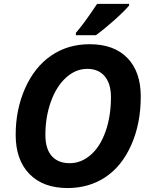

<svg xmlns="http://www.w3.org/2000/svg" viewBox="-20 -951 770 981"><path d="M699.2 -458Q699.2 -319.8 650.9 -210.7Q602.5 -101.6 518.6 -45.9Q434.6 9.8 325.2 9.8Q200.2 9.8 130.1 -62.3Q60.1 -134.3 60.1 -262.2Q60.1 -391.6 108.4 -500.2Q156.7 -608.9 241.7 -667Q326.7 -725.1 438 -725.1Q562.5 -725.1 630.9 -654.8Q699.2 -584.5 699.2 -458ZM425.8 -599.1Q366.7 -599.1 317.4 -554.4Q268.1 -509.8 240 -431.6Q211.9 -353.5 211.9 -262.2Q211.9 -190.4 244.4 -153.8Q276.9 -117.2 335.9 -117.2Q395 -117.2 443.6 -159.7Q492.2 -202.1 519.5 -279.8Q546.9 -357.4 546.9 -454.1Q546.9 -523.4 515.1 -561.3Q483.4 -599.1 425.8 -599.1ZM367.7 -783.2Q406.2 -826.2 476.1 -931.2H639.6V-922.9Q617.2 -895.5 564.5 -848.4Q511.7 -801.3 469.7 -771H367.7Z"/></svg>

Font: TypoPRO Open Sans
Style: Bold Italic
Weight: 700
Italic angle: -12°
Foundry: Ascender Corporation
Version: Version 1.10